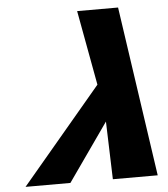

<svg xmlns="http://www.w3.org/2000/svg" viewBox="-54 -822 763 870"><g transform="rotate(-5 327.5 -386.5)"><path d="M424.1 0 415.6 -263 230.9 0H26.9L391.7 -433L329.2 -773H515.4L628.1 0Z"/></g></svg>

Font: Hussar
Style: BdSuprConOblThree
Weight: 700
Foundry: Cannot Into Space Fonts
Version: Version 2.00